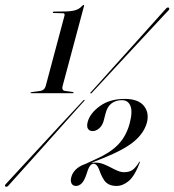

<svg xmlns="http://www.w3.org/2000/svg" viewBox="-38 -732 691 761"><path d="M174 -680.5 212 -679.5Q215.5 -679.5 217.2 -677.2Q219 -675 217.5 -669.5L143 -390.5Q140.5 -382 135.5 -377.8Q130.5 -373.5 123.5 -372L87.5 -367Q83.5 -366 83 -364.5Q82.5 -362.5 86 -362.5H250Q253 -362.5 254 -364.5Q254.5 -365.5 251.5 -367L217.5 -372Q212 -373.5 210 -378Q208 -382.5 210 -390.5L295 -708Q296 -712.5 294 -712.5Q292.5 -712.5 291.2 -711.5Q290 -710.5 288 -709Q276 -695.5 258.8 -691Q241.5 -686.5 213.5 -686.5L175 -686Q174 -686 173 -685.2Q172 -684.5 171.5 -683.5Q171 -682 171.5 -681.2Q172 -680.5 174 -680.5ZM325.5 -363.5Q324 -362 323 -361.5Q322 -361 321 -362Q320 -362.5 320 -363.8Q320 -365 322 -366.5Q326.5 -371 349.2 -396.5Q372 -422 405.5 -459.2Q439 -496.5 475.5 -537Q512 -577.5 544.2 -613.5Q576.5 -649.5 597.5 -673Q618.5 -696.5 620 -698Q623 -701.5 626.2 -702.2Q629.5 -703 631.5 -701Q633.5 -699.5 632.8 -696Q632 -692.5 629 -690Q627.5 -688.5 606.2 -665.8Q585 -643 552 -607.5Q519 -572 481.8 -532Q444.5 -492 410.5 -455.2Q376.5 -418.5 353.2 -393.2Q330 -368 325.5 -363.5ZM291.5 -333.5Q293 -335 294.5 -335.8Q296 -336.5 297 -335.5Q298 -335 297.2 -333.5Q296.5 -332 294.5 -330.5Q290.5 -326 267.5 -300.5Q244.5 -275 211 -237.2Q177.5 -199.5 140.8 -158.5Q104 -117.5 71.2 -81Q38.5 -44.5 17.2 -20.8Q-4 3 -5.5 4.5Q-8 7.5 -11.5 8Q-15 8.5 -16.5 7.5Q-19 5.5 -18 2.2Q-17 -1 -13.5 -4Q-12 -5.5 9.5 -29Q31 -52.5 64.2 -88.2Q97.5 -124 134.8 -164.5Q172 -205 206.2 -241.8Q240.5 -278.5 264 -303.8Q287.5 -329 291.5 -333.5ZM293.5 -74.5 292.5 -78.5 343.5 -102Q398 -126 429.8 -158.5Q461.5 -191 475.5 -241Q488.5 -289.5 479 -312.2Q469.5 -335 445.5 -335Q420.5 -335 403.8 -322Q387 -309 380.5 -282.5L372.5 -252Q367.5 -234 355 -223.2Q342.5 -212.5 329.5 -212.5Q316 -212.5 310.5 -222Q305 -231.5 309.5 -248.5Q318.5 -283 357.8 -311.5Q397 -340 456.5 -340Q510 -340 532.2 -312.5Q554.5 -285 544 -245Q532.5 -204.5 493.8 -171.8Q455 -139 371.5 -105.5ZM244.5 -29.5Q251 -55 276.8 -71.2Q302.5 -87.5 341.5 -87.5Q356.5 -87.5 371.5 -81.8Q386.5 -76 400.5 -68.5Q414.5 -61 428 -55.2Q441.5 -49.5 454 -49.5Q474.5 -49.5 487.2 -58.5Q500 -67.5 513.5 -89.5Q514.5 -91 514.8 -91.2Q515 -91.5 515.5 -91.5Q517 -91 516.5 -89Q496 -34.5 472.5 -14.8Q449 5 423.5 5Q398.5 5 383.5 -7.8Q368.5 -20.5 354 -62Q350 -72.5 344.5 -77.8Q339 -83 333 -83Q326 -83 319.2 -75Q312.5 -67 305.5 -43.5Q296.5 -16 286 -5.5Q275.5 5 263.5 5Q250.5 5 245.5 -5Q240.5 -15 244.5 -29.5Z"/></svg>

Font: Fraunces 120pt
Style: Italic
Weight: 400
Italic angle: -16°
Version: Version 1.000;[b76b70a41]